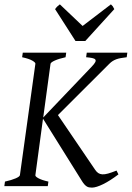

<svg xmlns="http://www.w3.org/2000/svg" viewBox="-20 -858 607 885"><path d="M282.2 -594.2Q251.5 -587.4 232.9 -579.1Q214.4 -570.8 212.9 -564L179.2 -316.4L402.8 -550.8Q415 -563.5 418.9 -571.3Q422.9 -579.1 419.2 -583.7Q415.5 -588.4 404.5 -590.6Q393.6 -592.8 377 -594.2L379.9 -615.2H566.9L564 -594.2Q548.8 -592.3 537.4 -590.3Q525.9 -588.4 516.6 -585Q507.3 -581.5 499.5 -576.7Q491.7 -571.8 483.9 -564L247.1 -327.6L418 -76.2Q424.8 -65.9 432.6 -60.5Q440.4 -55.2 451.4 -54.4Q462.4 -53.7 478.3 -58.1Q494.1 -62.5 517.1 -71.8L525.9 -54.2Q507.3 -40 489.5 -28.6Q471.7 -17.1 455.8 -9.3Q439.9 -1.5 426.5 2.7Q413.1 6.8 403.8 6.8Q396.5 6.8 390.4 5.6Q384.3 4.4 378.9 0.7Q373.5 -2.9 368.2 -9Q362.8 -15.1 356.9 -24.9L178.2 -311L143.1 -50.8Q141.6 -44.9 157 -36.4Q172.4 -27.8 203.1 -21L200.2 0H0L2.9 -21Q33.7 -27.8 52.2 -35.9Q70.8 -43.9 71.8 -50.8L143.1 -564Q144 -569.8 128.9 -578.6Q113.8 -587.4 82 -594.2L85 -615.2H285.2ZM373 -668.9H328.1L233.9 -815.9Q240.7 -825.2 244.6 -828.6Q248.5 -832 255.9 -837.9L360.8 -738.3L491.2 -837.9Q497.1 -832.5 499.8 -828.9Q502.4 -825.2 506.8 -815.9Z"/></svg>

Font: Gentium Plus Viet
Style: Italic
Weight: 400
Italic angle: -8°
Designer: J. Victor Gaultney, Annie Olsen, Iska Routamaa, Becca Hirsbrunner
Foundry: SIL International
Version: Version 5.000